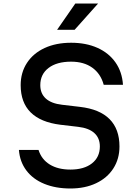

<svg xmlns="http://www.w3.org/2000/svg" viewBox="-20 -1060 790 1096"><path d="M382 -92Q460 -92 505 -127.5Q550 -163 550 -224Q550 -272 518.5 -300.5Q487 -329 426 -336L324 -348Q212 -362 155 -418.5Q98 -475 98 -574Q98 -646 134 -701Q170 -756 235 -786Q300 -816 386 -816Q471 -816 536 -787Q601 -758 639 -704Q677 -650 682 -576H572Q555 -639 507 -673.5Q459 -708 386 -708Q304 -708 257 -672Q210 -636 210 -574Q210 -526 241.5 -497.5Q273 -469 334 -462L436 -450Q549 -437 605.5 -380Q662 -323 662 -224Q662 -153 627 -98.5Q592 -44 528.5 -14Q465 16 382 16Q298 16 233 -10.5Q168 -37 130.5 -87Q93 -137 88 -204H200Q217 -150 264 -121Q311 -92 382 -92ZM410 -1040H540L406 -890H306Z"/></svg>

Font: Martian Mono VF sWd Rg
Style: Regular
Weight: 400
Width: 6
Monospace: yes
Designer: Roman Shamin
Foundry: Evil Martians
Version: Version 1.100